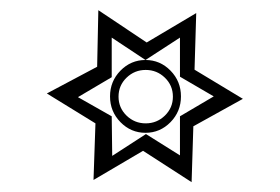

<svg xmlns="http://www.w3.org/2000/svg" viewBox="-20 -477 563 386"><path d="M234.4 -320.8Q218.3 -305.2 218.3 -282.7Q218.3 -260.3 234.4 -244.6Q250.5 -229 272.9 -229Q295.4 -229 311.5 -244.6Q327.6 -260.3 327.6 -282.7Q327.6 -305.2 311.5 -320.8Q295.4 -336.4 272.9 -336.4Q250.5 -336.4 234.4 -320.8ZM222.2 -231.4Q201.2 -252.9 201.2 -283.2Q201.2 -313.5 222.2 -335Q243.2 -356.4 272.5 -356.4Q301.8 -356.4 322.8 -335Q343.8 -313.5 343.8 -283.2Q343.8 -252.9 322.8 -231.4Q301.8 -210 272.5 -210Q243.2 -210 222.2 -231.4ZM341.8 -164.6V-243.2L409.7 -283.2L341.8 -322.8V-401.4L272.5 -356.4L204.6 -401.4V-321.8L136.7 -281.7L204.6 -243.2L205.6 -163.6L273.4 -207.5ZM365.2 -110.8 267.6 -173.8 168 -115.2 171.9 -229 74.2 -289.1 175.3 -342.8 177.7 -456.5 274.9 -391.6 374.5 -450.7 371.1 -336.9 468.3 -278.3 368.7 -223.1Z"/></svg>

Font: Urdu Khush Khati
Style: Regular
Weight: 400
Version: Version 001.500